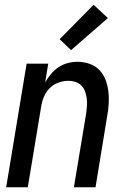

<svg xmlns="http://www.w3.org/2000/svg" viewBox="-20 -788 540 808"><path d="M6 0 92 -520H183L170 -441Q180 -459 194 -476Q208 -493 226 -505Q244 -517 265 -522.5Q286 -528 306 -528Q332 -528 356.5 -519.5Q381 -511 398 -493.5Q415 -476 424 -452.5Q433 -429 436 -404Q439 -379 437.5 -352.5Q436 -326 431 -299L382 0H291L343 -313Q345 -328 346 -343.5Q347 -359 345 -374Q343 -389 338 -403Q333 -417 323 -427.5Q313 -438 298.5 -443Q284 -448 269 -448Q248 -448 226.5 -440.5Q205 -433 189 -417Q173 -401 164.5 -380Q156 -359 153 -338L97 0ZM279 -577 231 -623 374 -768 434 -712Z"/></svg>

Font: Iosevka Term Curly Md Obl
Style: Regular
Weight: 500
Italic angle: -9°
Designer: Belleve Invis
Foundry: Belleve Invis
Version: Version 32.3.0